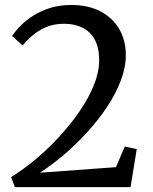

<svg xmlns="http://www.w3.org/2000/svg" viewBox="-20 -772 631 792"><path d="M26 -41.5Q75.5 -72 127 -115Q178.5 -158 225.2 -209Q272 -260 309 -314Q346 -368 367.5 -421.5Q389 -475 389 -523Q389 -575.5 370.8 -608.8Q352.5 -642 319.8 -658Q287 -674 245 -674Q200.5 -674 167.5 -659Q134.5 -644 111.2 -623.2Q88 -602.5 73 -584.5L30 -623.5Q44.5 -645.5 66.8 -667.8Q89 -690 119.8 -709Q150.5 -728 189 -739.8Q227.5 -751.5 274 -751.5Q344 -751.5 394.5 -725Q445 -698.5 472 -651.8Q499 -605 499 -545Q499 -493.5 478 -438.8Q457 -384 421 -330Q385 -276 339.2 -226Q293.5 -176 243.2 -133.2Q193 -90.5 144.5 -59.5L458.5 -82.5L494.5 -167.5L544 -157L518.5 0H41.5Z"/></svg>

Font: Merriweather 28pt
Style: Regular
Weight: 400
Version: Version 2.100